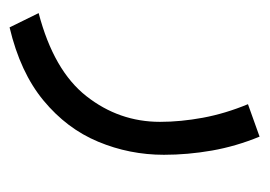

<svg xmlns="http://www.w3.org/2000/svg" viewBox="-98 -183 544 387"><g transform="rotate(90 173.5 11.0)"><path d="M254.9 -240.7Q274.4 -193.4 283 -144.5Q291.5 -95.7 291.5 -47.9Q291.5 21.5 265.1 84.7Q238.8 147.9 182.1 194.8Q125.5 241.7 34.7 263.2L5.9 204.6Q121.6 174.3 173.3 108.4Q225.1 42.5 225.1 -40Q225.1 -81.5 216.8 -126.5Q208.5 -171.4 189.5 -217.3Z"/></g></svg>

Font: Vazir Light FD
Style: Light-FD
Weight: 300
Designer: Saber Rastikerdar
Foundry: Saber Rastikerdar
Version: Version 30.1.0